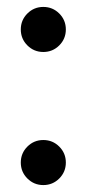

<svg xmlns="http://www.w3.org/2000/svg" viewBox="-20 -522 250 554"><path d="M105 12Q78 12 59 -7Q40 -26 40 -53Q40 -80 59 -99Q78 -118 105 -118Q132 -118 151 -99Q170 -80 170 -53Q170 -26 151 -7Q132 12 105 12ZM105 -372Q78 -372 59 -391Q40 -410 40 -437Q40 -464 59 -483Q78 -502 105 -502Q132 -502 151 -483Q170 -464 170 -437Q170 -410 151 -391Q132 -372 105 -372Z"/></svg>

Font: Atkinson Hyperlegible Next
Style: Regular
Weight: 400
Designer: Elliott Scott, Megan Eiswerth, Linus Boman, Theodore Petrosky, Letters from Sweden
Foundry: Applied Design Works, Letters from Sweden
Version: Version 2.001